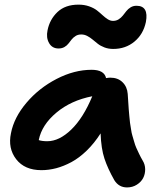

<svg xmlns="http://www.w3.org/2000/svg" viewBox="-20 -779 706 836"><path d="M234.9 -567.9Q207 -567.9 193.6 -591.6Q180.2 -615.2 187 -647Q196.3 -694.3 230.2 -726.6Q264.2 -758.8 321.8 -758.8Q347.2 -758.8 367.9 -751.5Q388.7 -744.1 401.9 -733.9Q415 -723.6 426.3 -713.1Q437.5 -702.6 449 -695.3Q460.4 -688 472.2 -688Q485.8 -688 496.6 -694.8Q507.3 -701.7 514.9 -711.2Q522.5 -720.7 530 -730.5Q537.6 -740.2 548.8 -747.1Q560.1 -753.9 574.2 -753.9Q628.4 -753.9 615.2 -683.1Q604 -629.9 565.4 -597.9Q526.9 -565.9 473.1 -565.9Q452.1 -565.9 434.8 -572.5Q417.5 -579.1 405.8 -588.4Q394 -597.7 383.3 -606.7Q372.6 -615.7 360.1 -622.3Q347.7 -628.9 334 -628.9Q319.8 -628.9 309.6 -622.6Q299.3 -616.2 292.2 -607.4Q285.2 -598.6 278.3 -589.6Q271.5 -580.6 260.5 -574.2Q249.5 -567.9 234.9 -567.9ZM160.2 -38.1Q87.4 -38.1 50.5 -85.7Q13.7 -133.3 27.8 -199.2Q41 -267.6 95.2 -331.5Q149.4 -395.5 226.3 -435.3Q303.2 -475.1 378.9 -475.1Q433.6 -475.1 441.9 -439Q453.6 -440.9 460 -440.9Q493.2 -440.9 513.4 -421.1Q533.7 -401.4 536.1 -370.1Q536.6 -365.2 538.3 -336.7Q540 -308.1 540.5 -303.5Q541 -298.8 543 -274.7Q544.9 -250.5 546.1 -244.4Q547.4 -238.3 550.3 -218Q553.2 -197.8 556.2 -189.2Q559.1 -180.7 563.7 -163.6Q568.4 -146.5 573.5 -135.3Q578.6 -124 585.7 -109.1Q592.8 -94.2 601.1 -80.1Q611.8 -63 612.1 -42.2Q612.3 -21.5 603.5 -4.2Q594.7 13.2 575.9 25.1Q557.1 37.1 533.2 37.1Q497.6 37.1 478 5.9Q449.2 -44.9 434.8 -88.4Q420.4 -131.8 418 -198.2Q390.6 -155.3 357.7 -123.3Q324.7 -91.3 291 -73.2Q257.3 -55.2 224.9 -46.6Q192.4 -38.1 160.2 -38.1ZM148.9 -169.9V-168.9Q163.1 -164.1 186 -164.1Q237.8 -164.1 290.3 -214.8Q342.8 -265.6 381.8 -359.9Q289.1 -341.8 225.6 -288.6Q162.1 -235.4 148.9 -169.9Z"/></svg>

Font: Shantell Sans Irregular
Style: Italic
Weight: 600
Italic angle: -11.31°
Designer: Stephen Nixon, Anya Danilova, Shantell Martin
Foundry: Arrow Type
Version: Version 1.006;[9816181b4]